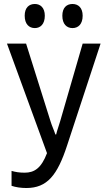

<svg xmlns="http://www.w3.org/2000/svg" viewBox="-20 -933 540 964"><path d="M344 -792C373 -792 395 -812 395 -854C395 -894 373 -913 344 -913C315 -913 293 -895 293 -854C293 -812 315 -792 344 -792ZM155 -792C183 -792 205 -812 205 -854C205 -894 183 -913 155 -913C126 -913 104 -895 104 -854C104 -812 126 -792 155 -792ZM112 11C217 11 268 -53 317 -203L485 -714H395L282 -324C275 -299 267 -280 262 -258H258C251 -280 241 -300 234 -323L111 -714H15L216 -164C187 -88 152 -66 104 -66C77 -66 59 -69 38 -75V0C59 7 85 11 112 11Z"/></svg>

Font: Noto Sans Mono ExtraCondensed
Style: Regular
Weight: 400
Width: 2
Designer: Monotype Design Team
Foundry: Monotype Imaging Inc.
Version: Version 2.014